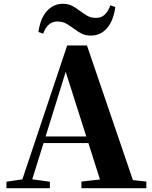

<svg xmlns="http://www.w3.org/2000/svg" viewBox="-20 -989 801 1009"><path d="M182 -821Q192 -893 226.5 -931Q261 -969 310 -969Q337 -969 357.5 -959Q378 -949 394 -936Q413 -922 434.5 -908.5Q456 -895 484 -895Q513 -895 531 -912.5Q549 -930 560 -961L586 -952Q576 -879 542 -840.5Q508 -802 458 -802Q430 -802 410 -812Q390 -822 373 -835Q354 -849 332.5 -862.5Q311 -876 280 -876Q256 -876 237 -860Q218 -844 207 -812ZM14 0V-34L114 -49H133L242 -34V0ZM82 0 333 -750H437L693 0H520L314 -647H335L332 -633L135 0ZM194 -237 203 -272H527L536 -237ZM408 0V-35L544 -50H606L749 -35V0Z"/></svg>

Font: Noto Serif KR ExtraLight Black
Style: Regular
Weight: 900
Version: Version 2.003-H1;hotconv 1.1.1;makeotfexe 2.6.0